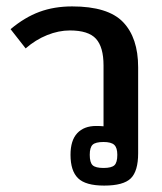

<svg xmlns="http://www.w3.org/2000/svg" viewBox="-20 -564 504 599"><path d="M200 -81Q200 -126 221 -148.5Q242 -171 280 -171Q294 -171 303 -170V-360Q303 -417 279.5 -443Q256 -469 198 -469Q163 -469 127 -454.5Q91 -440 60 -413L13 -473Q57 -510 103 -527Q149 -544 205 -544Q317 -544 364 -495Q411 -446 411 -354V-86Q411 -30 388 -7.5Q365 15 305 15Q247 15 223.5 -8Q200 -31 200 -81ZM346 -81Q346 -103 336.5 -112Q327 -121 303 -121Q278 -121 269 -112.5Q260 -104 260 -81Q260 -57 269 -48.5Q278 -40 303 -40Q328 -40 337 -48.5Q346 -57 346 -81Z"/></svg>

Font: Pridi
Style: Regular
Weight: 400
Designer: Katatrad Team
Foundry: CadsonDemak
Version: Version 1.001